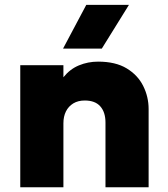

<svg xmlns="http://www.w3.org/2000/svg" viewBox="-20 -790 707 810"><path d="M65.5 0V-515H247.5V-464Q275 -498.5 313 -514.2Q351 -530 394 -530Q467.5 -530 514.5 -501.5Q561.5 -473 584.2 -427.2Q607 -381.5 607 -330V0H425V-273Q425 -316.5 403.2 -341.2Q381.5 -366 337.5 -366Q309.5 -366 289.2 -353.8Q269 -341.5 258.2 -320Q247.5 -298.5 247.5 -270V0ZM246 -585 344 -769.5H524L409.5 -585Z"/></svg>

Font: Geologica Cursive ExtraBold
Style: Regular
Weight: 800
Designer: Sindre Bremnes, Frode Helland
Foundry: Monokrom Skriftforlag AS
Version: Version 1.010;gftools[0.9.28]